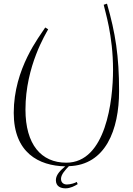

<svg xmlns="http://www.w3.org/2000/svg" viewBox="-20 -804 725 1048"><path d="M399 189C391 194 367 203 345 203C330 203 313 195 313 172C313 148 337 123 356 103C556 97 630 -95 630 -307C630 -498 610 -624 564 -784L546 -778C553 -743 597 -612 597 -423C597 -255 558 84 342 84C205 84 119 -15 119 -206C119 -444 232 -623 243 -644L227 -654C196 -605 55 -431 55 -188C55 30 192 101 336 104C314 122 285 148 285 179C285 215 313 224 338 224C364 224 388 211 404 201Z"/></svg>

Font: Clicker Script
Style: Regular
Weight: 400
Designer: Astigmatic (AOETI)
Foundry: Astigmatic (AOETI)
Version: Version 1.000